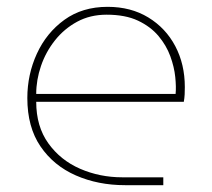

<svg xmlns="http://www.w3.org/2000/svg" viewBox="-20 -542 621 562"><path d="M346 0Q267 0 202 -28.5Q137 -57 98.5 -113.5Q60 -170 60 -255Q60 -324 88 -385Q116 -446 168.5 -484Q221 -522 295 -522Q363 -522 414 -491Q465 -460 493 -407Q521 -354 521 -287Q521 -276 520.5 -265.5Q520 -255 518 -244H86Q86 -172 121.5 -122.5Q157 -73 214.5 -48Q272 -23 338 -23H458V0ZM86 -267H494Q496 -287 493 -316.5Q490 -346 478.5 -377.5Q467 -409 444 -436.5Q421 -464 384 -481.5Q347 -499 292 -499Q244 -499 206 -478.5Q168 -458 141 -424Q114 -390 100 -349Q86 -308 86 -267Z"/></svg>

Font: MuseoModerno Thin Thin
Style: Regular
Weight: 250
Version: Version 1.003